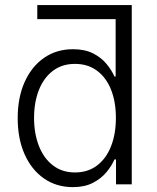

<svg xmlns="http://www.w3.org/2000/svg" viewBox="-20 -748 635 779"><path d="M480.5 -670.4H131.3V-727.5H514.6ZM275.4 11.2Q209 11.2 158.4 -23.9Q107.9 -59.1 79.8 -122.1Q51.8 -185.1 51.8 -269Q51.8 -352.5 80.1 -415.5Q108.4 -478.5 158.9 -513.4Q209.5 -548.3 275.9 -548.3Q324.2 -548.3 357.4 -531.5Q390.6 -514.6 411.9 -489Q433.1 -463.4 444.3 -437.5H449.2V-727.5H514.6V0H450.7V-101.1H444.3Q433.1 -74.7 411.4 -48.8Q389.6 -22.9 356.4 -5.9Q323.2 11.2 275.4 11.2ZM284.2 -48.3Q336.9 -48.3 374 -76.7Q411.1 -105 430.7 -155Q450.2 -205.1 450.2 -269.5Q450.2 -334.5 430.7 -383.8Q411.1 -433.1 374 -460.9Q336.9 -488.8 284.2 -488.8Q231.4 -488.8 194.3 -460.4Q157.2 -432.1 137.7 -382.6Q118.2 -333 118.2 -269.5Q118.2 -206.5 137.7 -156.2Q157.2 -106 194.6 -77.1Q231.9 -48.3 284.2 -48.3Z"/></svg>

Font: Inter 17pt Light
Style: Regular
Weight: 300
Version: Version 4.001;git-66647c0bb